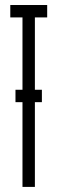

<svg xmlns="http://www.w3.org/2000/svg" viewBox="-20 -734 226 754"><path d="M40.8 -381.5H144.5V-332.8H40.8ZM20.4 -714.3H165.3V-665.6H117V0H68.3V-665.6H20.4Z"/></svg>

Font: Marapfhont
Style: Book
Weight: 400
Version: Version 0.15